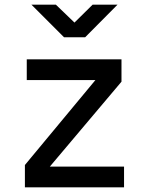

<svg xmlns="http://www.w3.org/2000/svg" viewBox="-20 -805 640 825"><path d="M255 -645H346L485 -785H378L300 -708L220 -785H115ZM87 0H513V-89H194L502 -454V-550H95V-461H390L87 -96Z"/></svg>

Font: JetBrains Mono Medium
Style: Regular
Weight: 436
Monospace: yes
Designer: Philipp Nurullin, Konstantin Bulenkov
Foundry: JetBrains
Version: Version 2.305